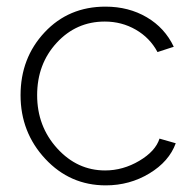

<svg xmlns="http://www.w3.org/2000/svg" viewBox="-20 -549 585 579"><path d="M298 -529Q368 -529 422.5 -497Q477 -465 504 -408L455 -392Q432 -435 389.5 -459.5Q347 -484 296 -484Q210 -484 151 -420Q92 -356 92 -262Q92 -168 152.5 -101.5Q213 -35 297 -35Q351 -35 400 -64Q449 -93 461 -131L510 -117Q490 -62 430.5 -26Q371 10 299 10Q191 10 116.5 -70Q42 -150 42 -262Q42 -374 114.5 -451.5Q187 -529 298 -529Z"/></svg>

Font: Raleway
Style: Light
Weight: 300
Designer: Matt McInerney, Pablo Impallari, Rodrigo Fuenzalida
Foundry: Matt McInerney, Pablo Impallari, Rodrigo Fuenzalida
Version: Version 3.000